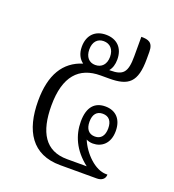

<svg xmlns="http://www.w3.org/2000/svg" viewBox="-118 -725 743 818"><g transform="rotate(20 253.0 -316.0)"><path d="M246 0H412C431 0 449 -9 449 -31H442C393 -31 338 -85 315 -141C323 -137 333 -134 345 -134C384 -134 419 -160 419 -217C419 -270 390 -301 342 -301C296 -301 265 -273 265 -205C265 -144 290 -83 354 -34H265C165 -34 124 -106 124 -226C124 -359 180 -418 277 -418H316C403 -418 438 -445 438 -551V-583C438 -627 415 -632 384 -632V-544C384 -471 367 -452 309 -452H304C315 -465 321 -483 321 -506C321 -558 290 -589 240 -589C191 -589 160 -558 160 -506C160 -475 172 -453 190 -440C107 -414 64 -344 64 -226C64 -90 118 0 246 0ZM240 -452C212 -452 194 -472 194 -506C194 -540 212 -560 240 -560C269 -560 288 -540 288 -506C288 -472 269 -452 240 -452ZM343 -165C315 -165 300 -184 300 -217C300 -250 315 -268 342 -268C370 -268 385 -250 385 -217C385 -184 370 -165 343 -165Z"/></g></svg>

Font: Noto Serif Thai Condensed Light
Style: Regular
Weight: 300
Width: 3
Designer: Monotype Design Team
Foundry: Monotype Imaging Inc.
Version: Version 2.002